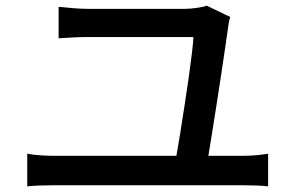

<svg xmlns="http://www.w3.org/2000/svg" viewBox="-20 -706 1040 678"><path d="M76.2 -163.1Q98.6 -159.2 122.6 -157.5Q146.5 -155.8 168 -155.8H603Q608.9 -188.5 616.2 -234.4Q623.5 -280.3 631.3 -330.8Q639.2 -381.3 646 -429.7Q652.8 -478 657.5 -516.4Q662.1 -554.7 663.1 -575.2Q638.2 -575.2 598.1 -575.2Q558.1 -575.2 511.7 -575.2Q465.3 -575.2 420.7 -575.2Q376 -575.2 341.1 -575.2Q306.2 -575.2 290 -575.2Q261.7 -575.2 236.8 -573.7Q211.9 -572.3 187 -570.8V-682.1Q210.4 -679.7 237.3 -677.2Q264.2 -674.8 289.1 -674.8Q305.7 -674.8 339.4 -674.8Q373 -674.8 415.3 -674.8Q457.5 -674.8 500.5 -674.8Q543.5 -674.8 579.1 -674.8Q614.7 -674.8 634.8 -674.8Q651.4 -674.8 675.5 -678.2Q699.7 -681.6 710 -686L793 -646Q790 -637.2 787.8 -625Q785.6 -612.8 785.2 -606.9Q781.2 -579.6 774.9 -535.9Q768.6 -492.2 760.7 -440.4Q752.9 -388.7 744.6 -335.7Q736.3 -282.7 728.8 -235.8Q721.2 -189 715.8 -155.8H839.8Q863.8 -155.8 886 -158Q908.2 -160.2 926.8 -163.1V-47.9Q906.7 -50.3 881.3 -51Q856 -51.8 839.8 -51.8H168Q147 -51.8 123.5 -51Q100.1 -50.3 76.2 -47.9Z"/></svg>

Font: Source Han Sans CN Medium
Style: Regular
Weight: 500
Designer: Ryoko NISHIZUKA  (kana, bopomofo & ideographs); Paul D. Hunt (Latin, Greek & Cyrillic); Sandoll Communications , Soo-you
Foundry: Adobe
Version: Version 2.004;hotconv 1.0.118;makeotfexe 2.5.65603